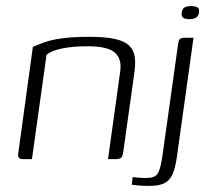

<svg xmlns="http://www.w3.org/2000/svg" viewBox="-20 -523 691 631"><path d="M56 0Q36 0 40 -19L88 -369Q104 -376 126 -384Q148 -392 183.5 -397Q219 -402 275 -402Q326 -402 357.5 -395Q389 -388 404.5 -373Q420 -358 423 -335Q426 -312 421 -280L385 -23Q384 -15 381.5 -9.5Q379 -4 373.5 -2Q368 0 359 0H335L375 -288Q381 -330 357 -350.5Q333 -371 268 -371Q220 -371 185 -364Q150 -357 133 -343L85 0ZM470 88Q450 88 434.5 86.5Q419 85 413 84L416 59Q421 60 435.5 61Q450 62 460 62Q488 62 497.5 48.5Q507 35 513 -5L565 -376Q566 -385 568 -390Q570 -395 575 -397Q580 -399 589 -399H616L561 -5Q556 29 547 49.5Q538 70 520.5 79Q503 88 470 88ZM602 -460Q590 -460 583 -464Q576 -468 577 -481Q579 -495 587 -499Q595 -503 608 -503Q621 -503 628.5 -499Q636 -495 634 -481Q631 -468 622.5 -464Q614 -460 602 -460Z"/></svg>

Font: Genos Thin Light
Style: Italic
Weight: 300
Italic angle: -8°
Version: Version 1.010